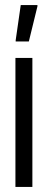

<svg xmlns="http://www.w3.org/2000/svg" viewBox="-20 -739 189 759"><path d="M41 0V-510H108V0ZM42 -575V-580L62 -719H128V-714L94 -575Z"/></svg>

Font: Saira UltraCondensed Medium
Style: Regular
Weight: 500
Width: 1
Designer: Hector Gatti with collaboration of the Omnibus-Type team
Foundry: Omnibus-Type
Version: Version 1.101